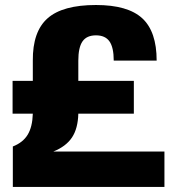

<svg xmlns="http://www.w3.org/2000/svg" viewBox="-20 -740 701 760"><path d="M509.8 -290H290Q288.6 -231.4 264.9 -195.8Q241.2 -160.2 190.9 -140.1H630.9V0H30.8V-160.2Q70.8 -175.8 89.6 -206.8Q108.4 -237.8 109.9 -290H29.8V-419.9H109.9V-500Q108.9 -615.2 168.5 -667.7Q228 -720.2 359.9 -720.2Q485.8 -720.2 543 -667.7Q600.1 -615.2 600.1 -500H430.2Q430.2 -552.2 413.3 -576.2Q396.5 -600.1 359.9 -600.1Q323.2 -600.1 306.6 -576.2Q290 -552.2 290 -500V-419.9H509.8Z"/></svg>

Font: Fivo Sans Heavy
Style: Regular
Weight: 900
Designer: Alexander Slobzheninov
Foundry: Alexander Slobzheninov
Version: 1.0